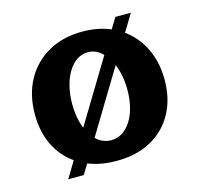

<svg xmlns="http://www.w3.org/2000/svg" viewBox="-89 -636 799 771"><g transform="rotate(-15 310.5 -250.5)"><path d="M310.4 19.2Q228.2 19.2 167.7 -13.6Q107.1 -46.3 73.9 -106.1Q40.7 -165.8 40.7 -246.2Q40.7 -327.4 74.4 -388.7Q108.1 -449.9 168.9 -484.1Q229.7 -518.2 310.4 -518.2Q391.3 -518.2 451.8 -484.1Q512.4 -449.9 546.2 -388.7Q580.1 -327.4 580.1 -246.2Q580.1 -165.8 546.8 -106.1Q513.6 -46.3 453.2 -13.6Q392.8 19.2 310.4 19.2ZM310.4 -66.7Q336 -66.7 357 -79.9Q378 -93.1 393.4 -117.3Q408.9 -141.5 417.1 -174.3Q425.3 -207.2 425.3 -246.2Q425.3 -285.2 416.9 -318.9Q408.4 -352.6 392.9 -378.1Q377.3 -403.7 356.4 -418.1Q335.6 -432.5 310.4 -432.5Q285.5 -432.5 264.6 -418.6Q243.7 -404.7 228.3 -379.5Q212.9 -354.3 204.6 -320.6Q196.2 -286.9 196.2 -247.1Q196.2 -207.8 204.6 -174.7Q212.9 -141.7 228.1 -117.5Q243.2 -93.3 264.3 -80Q285.3 -66.7 310.4 -66.7ZM102.7 40 454.4 -540.8H518.6L167.4 40Z"/></g></svg>

Font: Russolo 10pt ExtraLight
Style: Regular
Weight: 200
Designer: Micah Stupak-Hahn
Version: Version 1.000